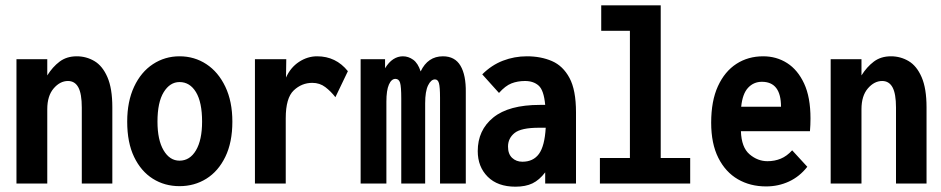

<svg xmlns="http://www.w3.org/2000/svg" viewBox="-20 -691 3544 723"><path d="M42 0V-468H158V-407Q178 -439 204.5 -459Q231 -479 269 -479Q305 -479 335.5 -461Q366 -443 384.5 -400.5Q403 -358 403 -287V0H288V-286Q288 -338 275 -362Q262 -386 236 -386Q206 -386 182 -358Q158 -330 158 -280V0Z M656 10Q600 10 555.5 -18Q511 -46 485 -100Q459 -154 459 -233Q459 -309 485 -364.5Q511 -420 556 -449.5Q601 -479 656 -479Q712 -479 757 -449.5Q802 -420 828.5 -364.5Q855 -309 855 -233Q855 -155 828.5 -100.5Q802 -46 757 -18Q712 10 656 10ZM656 -86Q695 -86 718 -125Q741 -164 741 -233Q741 -306 718 -344Q695 -382 656 -382Q620 -382 596.5 -344Q573 -306 573 -233Q573 -164 596 -125Q619 -86 656 -86Z M940 0V-468H1058L1057 -399Q1074 -437 1106 -458Q1138 -479 1174 -479Q1245 -479 1290 -423L1243 -325Q1226 -347 1205 -363Q1184 -379 1156 -379Q1116 -379 1086 -350.5Q1056 -322 1056 -246V0Z M1338 0V-468H1430V-434Q1444 -457 1461 -468Q1478 -479 1497 -479Q1518 -479 1536 -466Q1554 -453 1564 -422Q1591 -479 1648 -479Q1693 -479 1714 -443.5Q1735 -408 1734 -343V0H1637V-323Q1637 -363 1633 -377.5Q1629 -392 1618 -392Q1603 -392 1592 -369.5Q1581 -347 1581 -302V0H1491V-320Q1491 -365 1486.5 -379.5Q1482 -394 1469 -394Q1454 -394 1444.5 -372.5Q1435 -351 1435 -308V0Z M1921 12Q1854 12 1816.5 -25.5Q1779 -63 1779 -122Q1779 -201 1837.5 -248.5Q1896 -296 2013 -296Q2021 -296 2033 -296Q2028 -351 2008.5 -368.5Q1989 -386 1957 -386Q1929 -386 1906 -377Q1883 -368 1859 -341L1796 -411Q1831 -446 1874 -462.5Q1917 -479 1964 -479Q2017 -479 2058.5 -461Q2100 -443 2124.5 -397.5Q2149 -352 2149 -268V0H2033V-42Q2011 -13 1985 -0.5Q1959 12 1921 12ZM1893 -139Q1893 -111 1908.5 -96.5Q1924 -82 1947 -82Q1988 -82 2009.5 -111.5Q2031 -141 2035 -210Q2028 -210 2021.5 -210Q2015 -210 2010 -210Q1942 -210 1917.5 -190Q1893 -170 1893 -139Z M2239 0V-96H2352V-575H2244V-671H2468V-96H2579V0Z M2865 11Q2805 11 2758.5 -16Q2712 -43 2685 -96.5Q2658 -150 2658 -229Q2658 -311 2683.5 -366.5Q2709 -422 2753 -450.5Q2797 -479 2854 -479Q2904 -479 2944 -453.5Q2984 -428 3008 -376.5Q3032 -325 3032 -245Q3032 -235 3031.5 -221Q3031 -207 3030 -197H2770Q2772 -136 2802.5 -110Q2833 -84 2870 -84Q2897 -84 2920 -93.5Q2943 -103 2963 -125L3020 -63Q2991 -26 2951 -7.5Q2911 11 2865 11ZM2771 -289H2921Q2921 -383 2849 -383Q2818 -383 2797 -360.5Q2776 -338 2771 -289Z M3108 0V-468H3224V-407Q3244 -439 3270.5 -459Q3297 -479 3335 -479Q3371 -479 3401.5 -461Q3432 -443 3450.5 -400.5Q3469 -358 3469 -287V0H3354V-286Q3354 -338 3341 -362Q3328 -386 3302 -386Q3272 -386 3248 -358Q3224 -330 3224 -280V0Z"/></svg>

Font: Inconsolata SemiCondensed ExtraBold
Style: Regular
Weight: 800
Width: 4
Monospace: yes
Designer: Raph Levien, Cyreal, Brenton Simpson
Foundry: Raph Levien, Cyreal, Google
Version: Version 3.100; ttfautohint (v1.8.4.7-5d5b)